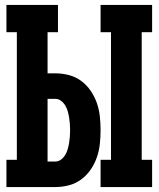

<svg xmlns="http://www.w3.org/2000/svg" viewBox="-20 -755 640 775"><path d="M386 0V-110H428V-625H386V-735H594V-625H552V-110H594V0ZM6 0V-110H48V-625H6V-735H214V-625H172V-459H203Q231 -459 258 -452Q285 -445 307.5 -428.5Q330 -412 346 -388.5Q362 -365 371 -339Q380 -313 383 -285Q386 -257 386 -230Q386 -202 383 -174Q380 -146 371 -120Q362 -94 346 -70.5Q330 -47 307.5 -30.5Q285 -14 258 -7Q231 0 203 0ZM203 -103Q216 -103 226.5 -111Q237 -119 243.5 -130Q250 -141 253.5 -153.5Q257 -166 259 -178.5Q261 -191 262 -204Q263 -217 263 -230Q263 -242 262 -255Q261 -268 259 -280.5Q257 -293 253.5 -305.5Q250 -318 243.5 -329Q237 -340 226.5 -348Q216 -356 203 -356H172V-103Z"/></svg>

Font: Iosevka Slab XBdEx
Style: Regular
Weight: 800
Width: 7
Monospace: yes
Designer: Belleve Invis
Foundry: Belleve Invis
Version: Version 11.1.0; ttfautohint (v1.8.3)